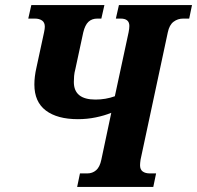

<svg xmlns="http://www.w3.org/2000/svg" viewBox="-20 -734 774 754"><path d="M283 0 294 -53H323Q343 -53 357.5 -65.5Q372 -78 378 -107L417 -291Q390 -280 356 -273Q322 -266 286 -266Q205 -266 160 -300Q115 -334 115 -402Q115 -433 123 -468L153 -607Q156 -621 156 -629Q156 -646 145 -653.5Q134 -661 117 -661H91L103 -714H390L378 -661H362Q341 -661 327.5 -648.5Q314 -636 307 -607L276 -463Q272 -448 271 -435.5Q270 -423 270 -412Q270 -343 355 -343Q395 -343 431 -356L485 -607Q488 -622 488 -632Q488 -661 454 -661H435L447 -714H734L723 -661H699Q678 -661 661.5 -648.5Q645 -636 639 -607L532 -107Q530 -93 530 -85Q530 -68 540.5 -60.5Q551 -53 568 -53H593L582 0Z"/></svg>

Font: Noto Serif ExtraCondensed ExtraBold
Style: Italic
Weight: 800
Width: 2
Italic angle: -12°
Designer: Monotype Design Team
Foundry: Monotype Imaging Inc.
Version: Version 2.013